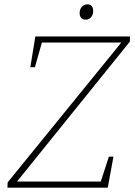

<svg xmlns="http://www.w3.org/2000/svg" viewBox="-20 -860 619 880"><path d="M14 0 15 -24 536 -665H172L140 -552H119L142 -693H576L575 -669L58 -28H442L479 -142H500L474 0ZM373 -770Q345 -770 345 -801Q345 -817 355 -828.5Q365 -840 380 -840Q407 -840 407 -809Q407 -792 397.5 -781Q388 -770 373 -770Z"/></svg>

Font: Bitter ExtraLight
Style: Italic
Weight: 200
Italic angle: -9°
Designer: Sol Matas, and Bitter project Authors
Foundry: Sol Matas
Version: Version 2.001